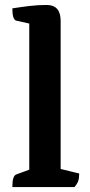

<svg xmlns="http://www.w3.org/2000/svg" viewBox="-20 -754 362 774"><path d="M29.8 0Q29.8 -24.2 33.8 -36Q37.8 -47.9 45.8 -50.9L109 -73.9L98 -58.6V-671.3L110 -656.3L45.3 -670.9Q29.8 -674.8 29.8 -720.3Q67.8 -726.2 100.5 -730.1Q133.2 -734 168.1 -734Q224.5 -734 224.5 -669.7V-61.9L212.5 -75.8L299.3 -54.6Q299.3 -36.4 295.4 -24.6Q291.4 -12.9 280.4 0Z"/></svg>

Font: Petrona
Style: Regular
Weight: 400
Designer: Ringo R. Seeber
Foundry: Ringo R. Seeber
Version: Version 2.001; ttfautohint (v1.8.3)